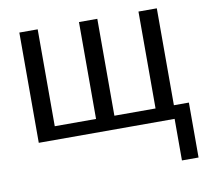

<svg xmlns="http://www.w3.org/2000/svg" viewBox="-80 -617 983 906"><g transform="rotate(-10 411.5 -164.0)"><path d="M69.3 0V-528.3H157.2V-64H355V-528.3H442.9V-64H640.1V-528.3H728V-64H799.8V199.2H720.2V0Z"/></g></svg>

Font: Arial
Style: Regular
Weight: 400
Designer: Steve Matteson
Foundry: Ascender Corporation
Version: Version 2.00.3